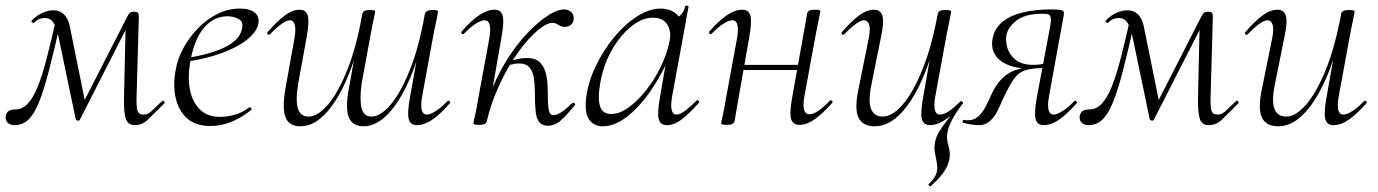

<svg xmlns="http://www.w3.org/2000/svg" viewBox="-25 -429 4823 672"><path d="M447 9Q423 9 415.5 -12.5Q408 -34 409 -89L415 -353L442 -378L254 -9Q253 -6 247 -7Q241 -8 240 -12L179 -304Q172 -335 161.5 -350.5Q151 -366 132 -366Q123 -366 114 -363Q105 -360 96 -351Q92 -347 87.5 -350.5Q83 -354 87 -358Q105 -376 124.5 -384.5Q144 -393 163 -393Q183 -393 198 -379.5Q213 -366 219 -338L275 -62L251 -39L418 -366Q425 -380 429.5 -384Q434 -388 446 -388Q454 -388 457.5 -384.5Q461 -381 461 -372L453 -89Q452 -60 455.5 -44Q459 -28 478 -28Q492 -28 503.5 -38.5Q515 -49 542 -75Q545 -79 549 -74.5Q553 -70 550 -67Q514 -31 493.5 -11Q473 9 447 9ZM26 9Q10 9 1.5 0Q-7 -9 -5 -23Q-2 -37 7 -41.5Q16 -46 29 -46Q53 -46 72 -66Q91 -86 107 -125.5Q123 -165 138.5 -225Q154 -285 172 -365L189 -361Q165 -254 146.5 -182.5Q128 -111 110.5 -69Q93 -27 73 -9Q53 9 26 9Z M711 12Q659 12 629 -15.5Q599 -43 589.5 -88Q580 -133 590 -185Q596 -222 616.5 -260Q637 -298 667.5 -329.5Q698 -361 735.5 -380Q773 -399 815 -399Q850 -399 867 -384.5Q884 -370 879 -345Q874 -322 851.5 -300.5Q829 -279 793.5 -261.5Q758 -244 714.5 -231.5Q671 -219 624 -213L626 -226Q704 -237 757.5 -261.5Q811 -286 821 -324Q829 -352 811 -362Q793 -372 772 -372Q736 -372 709 -351Q682 -330 665.5 -295Q649 -260 642 -218Q631 -161 639.5 -116.5Q648 -72 674.5 -46Q701 -20 744 -20Q769 -20 795.5 -27Q822 -34 847 -53Q850 -55 853.5 -51Q857 -47 854 -44Q816 -14 781 -1Q746 12 711 12Z M1024 -395Q1047 -395 1052.5 -373.5Q1058 -352 1048 -297L1019 -138Q1009 -79 1017.5 -50Q1026 -21 1055 -21Q1087 -21 1123 -63Q1159 -105 1191 -185.5Q1223 -266 1243 -380L1253 -379Q1233 -263 1198 -174.5Q1163 -86 1119 -36.5Q1075 13 1027 13Q987 13 974.5 -18Q962 -49 974 -119L1006 -297Q1011 -328 1006.5 -343Q1002 -358 990 -358Q978 -358 960 -345Q942 -332 920 -309Q916 -305 912 -309Q908 -313 912 -317Q945 -355 972 -375Q999 -395 1024 -395ZM1488 -394Q1502 -394 1505 -392.5Q1508 -391 1508 -388Q1508 -385 1503.5 -362.5Q1499 -340 1494 -318L1452 -89Q1442 -28 1469 -28Q1481 -28 1500 -40Q1519 -52 1541 -75Q1544 -79 1548.5 -74.5Q1553 -70 1549 -67Q1516 -29 1488 -10Q1460 9 1434 9Q1411 9 1405.5 -12.5Q1400 -34 1410 -89L1462 -380Q1466 -394 1488 -394ZM1268 -394Q1282 -394 1285 -392.5Q1288 -391 1288 -388Q1288 -385 1282.5 -360Q1277 -335 1273 -312L1241 -138Q1233 -79 1240.5 -50Q1248 -21 1275 -21Q1307 -21 1342.5 -63Q1378 -105 1410 -185.5Q1442 -266 1462 -380L1473 -379Q1453 -263 1418 -174.5Q1383 -86 1339 -36.5Q1295 13 1247 13Q1209 13 1196 -18Q1183 -49 1196 -119L1243 -380Q1245 -394 1268 -394Z M1679 -6 1666 -7Q1676 -69 1701 -127Q1726 -185 1758.5 -234Q1791 -283 1826.5 -319Q1862 -355 1894 -375.5Q1926 -396 1949 -396Q1965 -396 1974.5 -386.5Q1984 -377 1983 -363Q1982 -350 1973.5 -342.5Q1965 -335 1952 -335Q1939 -335 1929.5 -342Q1920 -349 1908 -349Q1891 -349 1866.5 -330.5Q1842 -312 1814.5 -279.5Q1787 -247 1761 -204Q1735 -161 1713.5 -110.5Q1692 -60 1679 -6ZM1653 8Q1640 8 1636 6.5Q1632 5 1632 2Q1632 -1 1637.5 -24.5Q1643 -48 1647 -74L1688 -297Q1698 -358 1671 -358Q1659 -358 1640 -346Q1621 -334 1599 -311Q1596 -307 1591.5 -311.5Q1587 -316 1591 -319Q1624 -357 1652.5 -376Q1681 -395 1706 -395Q1729 -395 1734.5 -373.5Q1740 -352 1730 -297L1679 -6Q1677 8 1653 8ZM1892 11Q1872 11 1862 -2Q1852 -15 1849.5 -41Q1847 -67 1847 -106Q1847 -134 1843.5 -156.5Q1840 -179 1828 -193Q1816 -207 1791 -207Q1775 -207 1755 -200L1754 -212Q1774 -220 1790 -223Q1806 -226 1819 -226Q1850 -226 1865.5 -210Q1881 -194 1886.5 -168Q1892 -142 1892 -113Q1892 -64 1895.5 -45Q1899 -26 1912 -26Q1924 -26 1940 -36.5Q1956 -47 1978 -68Q1982 -72 1986 -67.5Q1990 -63 1986 -60Q1961 -29 1939.5 -9Q1918 11 1892 11Z M2085 13Q2053 13 2036.5 -11Q2020 -35 2027 -91Q2035 -146 2061.5 -200.5Q2088 -255 2125.5 -300Q2163 -345 2205.5 -372Q2248 -399 2287 -399Q2305 -399 2322 -392.5Q2339 -386 2351 -371Q2363 -356 2365 -332L2327 -357Q2338 -359 2354 -373.5Q2370 -388 2373 -407Q2375 -410 2380.5 -409Q2386 -408 2385 -406L2327 -89Q2317 -28 2343 -28Q2355 -28 2373 -41.5Q2391 -55 2413 -77Q2416 -80 2420 -76Q2424 -72 2421 -69Q2388 -32 2361.5 -11.5Q2335 9 2309 9Q2286 9 2280.5 -12.5Q2275 -34 2285 -89L2309 -229L2325 -246Q2294 -172 2253.5 -113Q2213 -54 2169.5 -20.5Q2126 13 2085 13ZM2114 -30Q2143 -30 2174.5 -52.5Q2206 -75 2235.5 -112Q2265 -149 2287 -194Q2309 -239 2318 -283Q2326 -318 2310.5 -343Q2295 -368 2256 -367Q2220 -366 2181.5 -334Q2143 -302 2113.5 -248.5Q2084 -195 2074 -127Q2067 -80 2076 -55Q2085 -30 2114 -30Z M2520 8Q2507 8 2503 6.5Q2499 5 2499 2Q2499 -1 2504.5 -24.5Q2510 -48 2514 -74L2555 -297Q2565 -358 2538 -358Q2526 -358 2507 -346Q2488 -334 2466 -311Q2463 -307 2458.5 -311.5Q2454 -316 2458 -319Q2491 -357 2519.5 -376Q2548 -395 2573 -395Q2596 -395 2601.5 -373.5Q2607 -352 2597 -297L2546 -6Q2544 8 2520 8ZM2555 -184 2559 -202H2789L2786 -184ZM2773 8Q2749 8 2743.5 -14Q2738 -36 2748 -90L2800 -381Q2802 -395 2825 -395Q2839 -395 2842.5 -393.5Q2846 -392 2846 -389Q2846 -386 2841 -363Q2836 -340 2831 -313L2790 -90Q2780 -29 2808 -29Q2834 -29 2879 -76Q2883 -80 2887 -76Q2891 -72 2887 -68Q2854 -31 2826.5 -11.5Q2799 8 2773 8Z M3037 13Q2994 13 2979.5 -18Q2965 -49 2980 -119L3016 -297Q3022 -328 3017 -343Q3012 -358 2999 -358Q2988 -358 2970 -345Q2952 -332 2930 -309Q2926 -305 2922 -309Q2918 -313 2922 -317Q2955 -355 2982 -375Q3009 -395 3034 -395Q3057 -395 3063.5 -373.5Q3070 -352 3058 -297L3026 -138Q3013 -78 3023 -49.5Q3033 -21 3065 -21Q3098 -21 3134.5 -63Q3171 -105 3203.5 -185.5Q3236 -266 3257 -380L3268 -379Q3248 -263 3212.5 -174.5Q3177 -86 3132 -36.5Q3087 13 3037 13ZM3233 222Q3231 224 3227 221Q3223 218 3226 215Q3240 201 3246 191.5Q3252 182 3254 172Q3257 155 3253.5 138.5Q3250 122 3247 104.5Q3244 87 3248 67Q3252 48 3262.5 31Q3273 14 3290.5 -8.5Q3308 -31 3331 -65L3316 -36Q3292 -14 3271 -2.5Q3250 9 3230 9Q3207 9 3201.5 -12.5Q3196 -34 3206 -89L3257 -380Q3259 -394 3283 -394Q3296 -394 3300 -392.5Q3304 -391 3304 -388Q3304 -385 3299 -361.5Q3294 -338 3289 -312L3248 -89Q3238 -28 3265 -28Q3291 -28 3336 -74Q3338 -76 3342.5 -73Q3347 -70 3345 -67Q3319 -33 3306.5 -8Q3294 17 3291 34Q3287 56 3294.5 81Q3302 106 3298 127Q3297 135 3291.5 149Q3286 163 3272 181.5Q3258 200 3233 222Z M3402 9Q3391 9 3377 7Q3363 5 3346 1Q3343 0 3344.5 -5.5Q3346 -11 3350 -9Q3354 -8 3363 -8Q3384 -8 3398.5 -21Q3413 -34 3424.5 -55.5Q3436 -77 3447 -103Q3463 -136 3483.5 -155.5Q3504 -175 3528.5 -183.5Q3553 -192 3580 -192L3585 -188Q3538 -188 3505 -201Q3472 -214 3457.5 -238Q3443 -262 3449 -294Q3456 -330 3483.5 -352.5Q3511 -375 3555 -385.5Q3599 -396 3653 -396Q3675 -396 3685 -394.5Q3695 -393 3697.5 -388.5Q3700 -384 3698 -375L3646 -89Q3636 -28 3663 -28Q3674 -28 3693.5 -40Q3713 -52 3735 -75Q3738 -79 3742 -74.5Q3746 -70 3743 -67Q3709 -29 3681.5 -10Q3654 9 3628 9Q3605 9 3599.5 -12.5Q3594 -34 3604 -89L3646 -312Q3653 -345 3653 -359.5Q3653 -374 3646.5 -377.5Q3640 -381 3625 -381Q3563 -381 3532.5 -357Q3502 -333 3497 -304Q3494 -285 3501 -261Q3508 -237 3530 -219.5Q3552 -202 3592 -202Q3614 -202 3639 -208L3633 -191Q3588 -191 3563.5 -183Q3539 -175 3522.5 -151Q3506 -127 3483 -78Q3476 -60 3465.5 -39.5Q3455 -19 3439.5 -5Q3424 9 3402 9Z M4206 9Q4182 9 4174.5 -12.5Q4167 -34 4168 -89L4174 -353L4201 -378L4013 -9Q4012 -6 4006 -7Q4000 -8 3999 -12L3938 -304Q3931 -335 3920.5 -350.5Q3910 -366 3891 -366Q3882 -366 3873 -363Q3864 -360 3855 -351Q3851 -347 3846.5 -350.5Q3842 -354 3846 -358Q3864 -376 3883.5 -384.5Q3903 -393 3922 -393Q3942 -393 3957 -379.5Q3972 -366 3978 -338L4034 -62L4010 -39L4177 -366Q4184 -380 4188.5 -384Q4193 -388 4205 -388Q4213 -388 4216.5 -384.5Q4220 -381 4220 -372L4212 -89Q4211 -60 4214.5 -44Q4218 -28 4237 -28Q4251 -28 4262.5 -38.5Q4274 -49 4301 -75Q4304 -79 4308 -74.5Q4312 -70 4309 -67Q4273 -31 4252.5 -11Q4232 9 4206 9ZM3785 9Q3769 9 3760.5 0Q3752 -9 3754 -23Q3757 -37 3766 -41.5Q3775 -46 3788 -46Q3812 -46 3831 -66Q3850 -86 3866 -125.5Q3882 -165 3897.5 -225Q3913 -285 3931 -365L3948 -361Q3924 -254 3905.5 -182.5Q3887 -111 3869.5 -69Q3852 -27 3832 -9Q3812 9 3785 9Z M4449 13Q4406 13 4391.5 -18Q4377 -49 4392 -119L4428 -297Q4434 -328 4429 -343Q4424 -358 4411 -358Q4400 -358 4382 -345Q4364 -332 4342 -309Q4338 -305 4334 -309Q4330 -313 4334 -317Q4367 -355 4394 -375Q4421 -395 4446 -395Q4469 -395 4475.5 -373.5Q4482 -352 4470 -297L4438 -138Q4425 -78 4435 -49.5Q4445 -21 4477 -21Q4510 -21 4546.5 -63Q4583 -105 4615.5 -185.5Q4648 -266 4669 -380L4680 -379Q4660 -263 4624.5 -174.5Q4589 -86 4544 -36.5Q4499 13 4449 13ZM4642 9Q4619 9 4613.5 -12.5Q4608 -34 4618 -89L4669 -380Q4671 -394 4695 -394Q4708 -394 4712 -392.5Q4716 -391 4716 -388Q4716 -385 4711 -361.5Q4706 -338 4701 -312L4660 -89Q4650 -28 4677 -28Q4689 -28 4708 -40Q4727 -52 4749 -75Q4752 -79 4756.5 -74.5Q4761 -70 4757 -67Q4723 -29 4695.5 -10Q4668 9 4642 9Z"/></svg>

Font: Cormorant Light
Style: Italic
Weight: 300
Italic angle: -10°
Designer: Christian Thalmann (Catharsis Fonts)
Foundry: Catharsis Fonts
Version: Version 4.000